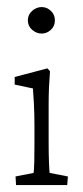

<svg xmlns="http://www.w3.org/2000/svg" viewBox="-20 -535 240 555"><path d="M26.4 0 24.9 -24.9 77.1 -35.2Q77.6 -38.1 78.1 -44.4Q78.6 -50.8 79.1 -68.1Q79.6 -85.4 79.6 -121.1V-168.5Q79.6 -206.5 77.9 -237.5Q76.2 -268.6 75.2 -279.3L22.5 -290.5V-312.5L117.2 -337.4L124.5 -329.1Q122.6 -305.2 121.6 -282.2Q120.6 -259.3 120.6 -228V-128.9Q120.6 -88.9 121.6 -64.9Q122.6 -41 123.5 -35.2L176.3 -24.9L174.3 0ZM100.6 -438Q85.4 -438 73 -448.7Q60.5 -459.5 60.5 -476.1Q60.5 -492.7 73 -503.7Q85.4 -514.6 100.6 -514.6Q115.2 -514.6 127 -503.7Q138.7 -492.7 138.7 -476.1Q138.7 -459.5 127 -448.7Q115.2 -438 100.6 -438Z"/></svg>

Font: Lateef ExtraLight
Style: Regular
Weight: 200
Designer: SIL International
Foundry: SIL International
Version: Version 4.200